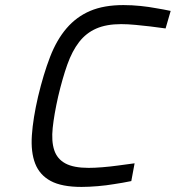

<svg xmlns="http://www.w3.org/2000/svg" viewBox="-20 -726 692 756"><path d="M497 -13Q463 -6 429 -1Q400 4 365 7Q330 10 301 10Q223 10 179.5 -13.5Q136 -37 118.5 -82Q101 -127 105.5 -193.5Q110 -260 130 -346Q151 -434 177 -501.5Q203 -569 242 -614.5Q281 -660 335 -683Q389 -706 466 -706Q500 -706 533.5 -702.5Q567 -699 593 -694Q624 -689 652 -683L632 -614Q602 -618 571 -622Q545 -625 514 -628Q483 -631 457 -631Q399 -631 359 -613.5Q319 -596 291.5 -560.5Q264 -525 245 -471.5Q226 -418 209 -346Q193 -275 187.5 -222.5Q182 -170 193.5 -135Q205 -100 237.5 -82.5Q270 -65 329 -65Q352 -65 383 -67.5Q414 -70 443 -74Q476 -78 510 -83Z"/></svg>

Font: Panefresco 400wt
Style: Italic
Weight: 400
Foundry: Campivisivi & Chank Co
Version: Version 1.001